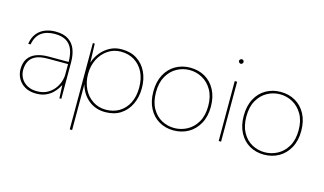

<svg xmlns="http://www.w3.org/2000/svg" viewBox="-100 -1004 2607 1545"><g transform="rotate(15 1203.0 -232.0)"><path d="M218 12Q164 12 126 -10Q88 -32 68 -68Q48 -104 48 -145Q48 -200 71.5 -234.5Q95 -269 138 -285.5Q181 -302 239 -302H407Q407 -360 391.5 -402Q376 -444 340 -467.5Q304 -491 243 -491Q173 -491 130 -459Q87 -427 75 -359H55Q63 -412 89.5 -445.5Q116 -479 156 -495Q196 -511 243 -511Q312 -511 352.5 -483.5Q393 -456 410 -409.5Q427 -363 427 -306V0H411L406 -109Q400 -98 387 -78Q374 -58 352.5 -37.5Q331 -17 298 -2.5Q265 12 218 12ZM220 -8Q269 -8 304 -26.5Q339 -45 362 -74Q385 -103 396 -135.5Q407 -168 407 -197V-284H239Q173 -284 136.5 -265.5Q100 -247 85 -215.5Q70 -184 70 -145Q70 -109 87.5 -77.5Q105 -46 139 -27Q173 -8 220 -8Z M556 220V-499H572L577 -341Q591 -387 622 -425.5Q653 -464 696.5 -487.5Q740 -511 794 -511Q870 -511 922.5 -477Q975 -443 1003 -384.5Q1031 -326 1031 -250Q1031 -175 1002.5 -115.5Q974 -56 921.5 -22Q869 12 794 12Q713 12 655 -35.5Q597 -83 576 -161V220ZM794 -8Q857 -8 905.5 -37Q954 -66 981.5 -120.5Q1009 -175 1009 -249Q1009 -324 981.5 -378Q954 -432 905.5 -461.5Q857 -491 794 -491Q734 -491 686 -459Q638 -427 610.5 -372Q583 -317 583 -249Q583 -180 610.5 -125Q638 -70 686 -39Q734 -8 794 -8Z M1363 12Q1296 12 1242.5 -19Q1189 -50 1158 -109Q1127 -168 1127 -249Q1127 -331 1158.5 -390Q1190 -449 1244.5 -480Q1299 -511 1366 -511Q1435 -511 1489 -480Q1543 -449 1574.5 -390Q1606 -331 1606 -249Q1606 -168 1573.5 -109Q1541 -50 1486.5 -19Q1432 12 1363 12ZM1364 -8Q1420 -8 1470 -34.5Q1520 -61 1552 -115Q1584 -169 1584 -250Q1584 -329 1552.5 -383Q1521 -437 1471.5 -464Q1422 -491 1366 -491Q1310 -491 1260.5 -464Q1211 -437 1180 -383Q1149 -329 1149 -249Q1149 -169 1179.5 -115Q1210 -61 1259 -34.5Q1308 -8 1364 -8Z M1738 0V-499H1758V0ZM1748 -646Q1741 -646 1735 -652Q1729 -658 1729 -665Q1729 -673 1735.5 -678.5Q1742 -684 1748 -684Q1756 -684 1761.5 -678.5Q1767 -673 1767 -665Q1767 -658 1761.5 -652Q1756 -646 1748 -646Z M2116 12Q2049 12 1995.5 -19Q1942 -50 1911 -109Q1880 -168 1880 -249Q1880 -331 1911.5 -390Q1943 -449 1997.5 -480Q2052 -511 2119 -511Q2188 -511 2242 -480Q2296 -449 2327.5 -390Q2359 -331 2359 -249Q2359 -168 2326.5 -109Q2294 -50 2239.5 -19Q2185 12 2116 12ZM2117 -8Q2173 -8 2223 -34.5Q2273 -61 2305 -115Q2337 -169 2337 -250Q2337 -329 2305.5 -383Q2274 -437 2224.5 -464Q2175 -491 2119 -491Q2063 -491 2013.5 -464Q1964 -437 1933 -383Q1902 -329 1902 -249Q1902 -169 1932.5 -115Q1963 -61 2012 -34.5Q2061 -8 2117 -8Z"/></g></svg>

Font: DM Sans 20pt Thin
Style: Regular
Weight: 250
Version: Version 4.004;gftools[0.9.30]